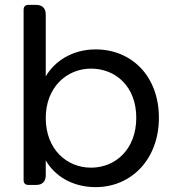

<svg xmlns="http://www.w3.org/2000/svg" viewBox="-20 -760 716 789"><path d="M373 -557C276 -557 203 -507 168 -446V-700C168 -726 154 -740 128 -740H97C84 -740 77 -733 77 -720V-20C77 -7 84 0 97 0H128C154 0 168 -14 168 -40V-101C202 -41 273 9 373 9C520 9 633 -106 633 -276C633 -447 521 -557 373 -557ZM354 -478C455 -478 540 -405 540 -276C540 -147 455 -71 354 -71C255 -71 168 -146 168 -275C168 -402 255 -478 354 -478Z"/></svg>

Font: Arvore Sans
Style: Regular
Weight: 400
Designer: Jonny Pinhorn (Latin) Dan Schunck (customization for Arvore)
Version: Version 1.000;Glyphs 3.3 (3305)